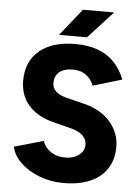

<svg xmlns="http://www.w3.org/2000/svg" viewBox="-60 -948 731 1006"><g transform="rotate(5 305.0 -444.5)"><path d="M37 -154.8 190.2 -198.8Q201.2 -166 231.4 -144.2Q261.6 -122.4 305.6 -121.6Q350.8 -120.8 380.3 -142.5Q409.8 -164.2 409.8 -198.8Q409.8 -225.6 388.1 -246.4Q366.4 -267.2 325.8 -277L228.8 -301.6Q147 -322.6 101.1 -374.8Q55.2 -427 55.2 -504Q55.2 -605.2 122.6 -662.1Q190 -719 312 -719Q379 -719 429.9 -700.4Q480.8 -681.8 516.1 -645Q551.4 -608.2 572.2 -554.8L420 -509.2Q409 -541.4 380.3 -563Q351.6 -584.6 309.2 -584.6Q264.2 -584.6 239.2 -563.9Q214.2 -543.2 214.2 -505.8Q214.2 -479 233.5 -461.4Q252.8 -443.8 289.2 -434.4L387.2 -410Q473.4 -388 522.6 -330.9Q571.8 -273.8 571.8 -199.8Q571.8 -135 541.3 -86.9Q510.8 -38.8 452.2 -13.4Q393.6 12 311.8 12Q243.4 12 183.8 -11.1Q124.2 -34.2 85 -72.5Q45.8 -110.8 37 -154.8ZM335 -901.4H499L368.4 -759.2H221.6Z"/></g></svg>

Font: 寒蝉端黑体 Light
Style: Regular
Weight: 300
Designer: ChillDuanSans {Warren2060}; 
Source Han Sans {Ryoko NISHIZUKA 西塚涼子 (kana, bopomofo & ideographs); Paul D. Hunt (Latin, G
Foundry: ChillType&Adobe
Version: Version 1.300;Glyphs 3.3 (3306)